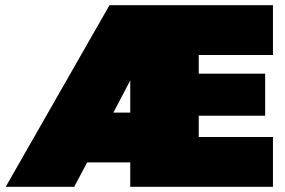

<svg xmlns="http://www.w3.org/2000/svg" viewBox="-20 -720 1097 740"><path d="M2 0 402 -700H1032V-508H746V-436H1002V-274H746V-192H1032V0H482V-94H316L266 0ZM417 -286H482V-410Z"/></svg>

Font: Golos Text Black
Style: Regular
Weight: 900
Designer: A.Korolkova, Vitaly Kuzmin
Foundry: ParaType Ltd
Version: Version 2.004